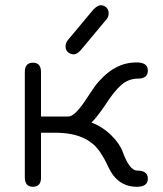

<svg xmlns="http://www.w3.org/2000/svg" viewBox="-20 -708 625 735"><path d="M386 -632 290 -517Q275 -500 263 -500Q250 -500 240.5 -508Q231 -516 231 -530Q231 -545 241 -556L337 -671Q354 -688 365 -688Q378 -688 387 -679.5Q396 -671 396 -657Q396 -642 386 -632ZM137 -432V-262H242Q268 -262 315 -336Q333 -363 343.5 -378Q354 -393 375.5 -414Q397 -435 421 -448Q458 -469 503 -469Q546 -469 546 -438Q546 -407 508 -407Q472 -407 444 -382.5Q416 -358 383 -306Q348 -255 330 -239Q374 -222 406.5 -189.5Q439 -157 450 -126Q476 -55 505 -55Q546 -55 546 -24Q546 7 504 7Q431 7 396 -66Q395 -68 389 -80.5Q383 -93 381 -96.5Q379 -100 372.5 -111Q366 -122 362.5 -127Q359 -132 351.5 -141Q344 -150 337.5 -155.5Q331 -161 321.5 -167.5Q312 -174 301 -179Q258 -200 188 -200H137V-28Q137 7 106 7Q75 7 75 -29V-432Q75 -468 106 -468Q137 -468 137 -432Z"/></svg>

Font: Jura Medium
Style: Regular
Weight: 500
Designer: Daniel Johnson, Alexei Vanyashin
Foundry: Daniel Johnson
Version: Version 5.103